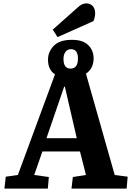

<svg xmlns="http://www.w3.org/2000/svg" viewBox="-20 -1108 773 1128"><path d="M318 -890 290 -934 434 -1062Q449 -1076 461 -1082Q473 -1088 489 -1088Q509 -1088 524 -1073Q539 -1058 539 -1029Q539 -1020 536.5 -1007.5Q534 -995 529 -984ZM6 0 14 -70 85 -80 303 -671Q282 -685 272 -706.5Q262 -728 262 -757Q262 -804 296 -839Q330 -874 403 -874Q467 -874 498.5 -843Q530 -812 530 -765Q530 -706 485 -675L654 -80L730 -70L724 0H400L408 -68L485 -80L450 -218H229L181 -80L267 -68L261 0ZM394 -705Q438 -705 438 -764Q438 -819 397 -819Q376 -819 364.5 -803Q353 -787 353 -762Q353 -705 394 -705ZM253 -296H431L361 -599H357Z"/></svg>

Font: Literata 12pt
Style: Bold Italic
Weight: 700
Italic angle: -2°
Designer: Latin by Veronika Burian and Jose Scaglione. Greek by Irene Vlachou. Cyrillic by Vera Evstafieva
Foundry: TypeTogether
Version: Version 3.002